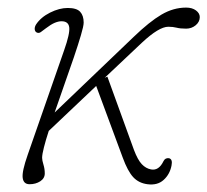

<svg xmlns="http://www.w3.org/2000/svg" viewBox="-20 -478 546 506"><path d="M200.5 -418.5Q200.5 -409.5 193.2 -385Q186 -360.5 174.5 -326.5Q163 -292.5 149.5 -254.8Q136 -217 124 -181.5L332.5 -381Q374 -421 405.5 -439.5Q437 -458 470.5 -458Q486.5 -458 496.5 -450.5Q506.5 -443 506.5 -433Q506.5 -420.5 495.8 -411.5Q485 -402.5 470.5 -402.5Q455 -402.5 445.5 -405Q436 -407.5 423.5 -407.5Q399 -407.5 354 -365.5L256 -273L263 -276L333 -83Q343 -56.5 353.8 -45.2Q364.5 -34 378 -31.5Q398.5 -27.5 411 -53.5Q415.5 -62.5 425.5 -61Q435.5 -58.5 432 -41.5Q427.5 -18.5 411.2 -3.8Q395 11 368.5 7.5Q345.5 4.5 331 -11.2Q316.5 -27 303.5 -62.5L233.5 -251.5L108.5 -133Q100.5 -108.5 95.8 -89.8Q91 -71 91 -62Q91 -55.5 94.5 -44.2Q98 -33 98 -21Q98 -8 86 -0.2Q74 7.5 58 7.5Q42 7.5 39.8 -9.2Q37.5 -26 53 -70L149 -345.5Q164.5 -389.5 162.5 -405.8Q160.5 -422 142 -422Q134 -422 124 -417.8Q114 -413.5 101 -403.5Q93.5 -398 88 -393.8Q82.5 -389.5 76.5 -392.5Q72 -395 71.5 -401Q71 -407 75 -413.5Q87.5 -432.5 112 -444.8Q136.5 -457 158.5 -457Q182 -457 191.2 -447Q200.5 -437 200.5 -418.5Z"/></svg>

Font: Fraunces 9pt S100 Thin
Style: Italic
Weight: 100
Italic angle: -16°
Version: Version 1.000; ttfautohint (v1.8.3)